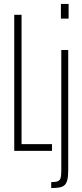

<svg xmlns="http://www.w3.org/2000/svg" viewBox="-20 -763 414 971"><path d="M52 0V-688H89V-34H243V0ZM288 -669V-743H327V-669ZM239 188V158Q263 158 273.5 153Q284 148 287 135.5Q290 123 290 101V-510H325V99Q325 130 320 148.5Q315 167 304.5 175Q294 183 277.5 185.5Q261 188 239 188Z"/></svg>

Font: Saira UltraCondensed Thin
Style: Regular
Weight: 250
Width: 1
Designer: Hector Gatti with collaboration of the Omnibus-Type team
Foundry: Omnibus-Type
Version: Version 1.101